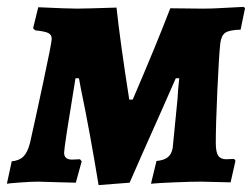

<svg xmlns="http://www.w3.org/2000/svg" viewBox="-27 -527 732 557"><path d="M208 -268 202 -300H192Q159 -100 159 -84Q159 -64 182 -64L205 -65L210 -59L193 3L154 2L84 0Q63 0 30 2.5Q-3 5 -7 6L7 -59Q29 -61 41 -73Q53 -85 60 -112Q74 -174 98.5 -288.5Q123 -403 123 -414Q123 -426 113.5 -431Q104 -436 75 -439L69 -445L84 -506Q168 -502 197 -502Q218 -502 311 -505Q322 -403 348 -238H358Q428 -401 467 -503L557 -502Q587 -502 602 -503Q673 -507 679 -507L684 -504L671 -441Q638 -440 626.5 -432Q615 -424 612 -401Q608 -364 603.5 -263.5Q599 -163 599 -113Q599 -86 606 -75.5Q613 -65 629 -65L652 -66Q656 -62 656 -60L642 2L556 0Q527 0 478.5 2Q430 4 411 6L427 -60Q449 -62 460 -71Q471 -80 474 -98L488 -240Q489 -264 493 -300H483L438 -198Q383 -75 349 3L259 10Q234 -143 208 -268Z"/></svg>

Font: Alegreya SC ExtraBold
Style: Italic
Weight: 800
Italic angle: -7°
Designer: Juan Pablo del Peral
Foundry: Huerta Tipografica
Version: Version 2.007; ttfautohint (v1.6)